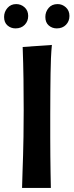

<svg xmlns="http://www.w3.org/2000/svg" viewBox="-37 -920 360 940"><path d="M217 -700Q214 -668 212.5 -634.5Q211 -601 210.5 -560.5Q210 -520 209.5 -470Q209 -420 209 -356Q209 -296 209 -247.5Q209 -199 209.5 -157Q210 -115 210.5 -77Q211 -39 212 0H71Q72 -48 73.5 -84.5Q75 -121 76 -160.5Q77 -200 78 -251Q79 -302 79 -379Q79 -456 78 -532.5Q77 -609 74 -690ZM-17 -837Q-17 -862 -0.5 -881Q16 -900 42 -900Q66 -900 83.5 -884Q101 -868 101 -842Q101 -816 84 -798.5Q67 -781 39 -781Q16 -781 -0.5 -795.5Q-17 -810 -17 -837ZM185 -837Q185 -862 201 -881Q217 -900 245 -900Q268 -900 285.5 -884Q303 -868 303 -842Q303 -816 286 -798.5Q269 -781 241 -781Q218 -781 201.5 -795.5Q185 -810 185 -837Z"/></svg>

Font: CantoraOne
Style: Regular
Weight: 400
Designer: Pablo Impallari, Rodrigo Fuenzalida
Foundry: Pablo Impallari
Version: Version 1.001; ttfautohint (v0.8) -G 200 -r 50